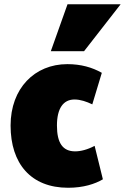

<svg xmlns="http://www.w3.org/2000/svg" viewBox="-20 -861 590 907"><path d="M30 -268C30 -88 126 26 302 26C374 26 429 8 466 -14L427 -172C393 -154 361 -146 335 -146C276 -146 249 -186 249 -268C249 -349 279 -391 332 -391C360 -391 389 -381 416 -368L461 -517C415 -543 362 -558 298 -558C144 -558 30 -444 30 -268ZM377 -619 550 -841H299L220 -619Z"/></svg>

Font: Repo ExtraBlack
Style: Regular
Weight: 400
Designer: Stefan Peev
Foundry: Context Ltd
Version: Version 001.502